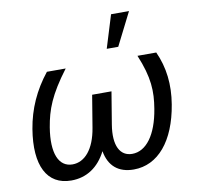

<svg xmlns="http://www.w3.org/2000/svg" viewBox="-85 -861 981 958"><g transform="rotate(-10 405.5 -381.5)"><path d="M269.2 -545.5H174C109 -463.8 69.6 -375.4 53.3 -277C23.4 -95.9 77.4 9.9 200.3 9.9C278.4 9.9 339.5 -30.9 378.2 -107.2C391.7 -30.9 438.9 9.9 517 9.9C639.9 9.9 729.4 -95.9 759.2 -277C775.6 -375.4 765.3 -463.8 728 -545.5H632.8C681.8 -427.9 684.3 -357.2 669.7 -269.9C648.8 -142 593.8 -68.2 522.7 -68.2C461.3 -68.2 430 -124.6 447.4 -230.1L474.4 -393.5H376.4L349.4 -230.1C332 -124.6 282.3 -68.2 220.2 -68.2C149.9 -68.2 119 -142 139.9 -269.9C154.5 -357.2 180.4 -427.9 269.2 -545.5ZM487.9 -606.5H546.2L630 -772.7H539.1Z"/></g></svg>

Font: Magic Ui Pro
Style: Italic
Weight: 400
Italic angle: -9.39999°
Designer: Stefan Endress, Andreas Faust
Version: Version 1.000;FEAKit 1.0